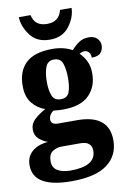

<svg xmlns="http://www.w3.org/2000/svg" viewBox="-113 -830 752 1129"><g transform="rotate(-10 263.0 -266.0)"><path d="M222 236Q365 236 434.5 184Q504 132 504 41Q504 -112 314 -112H202Q159 -112 159 -143Q159 -160 169 -174Q179 -188 190 -192Q198 -190 216 -189Q234 -188 244 -188Q350 -188 400 -238Q450 -288 450 -368Q450 -411 434.5 -442Q419 -473 397 -494Q413 -504 429 -504Q440 -504 451.5 -493.5Q463 -483 463 -459Q503 -459 518 -477.5Q533 -496 533 -521Q533 -545 515.5 -562.5Q498 -580 466 -580Q432 -580 408 -564Q384 -548 361 -522Q310 -550 244 -550Q136 -550 85 -502Q34 -454 34 -365Q34 -301 65 -262.5Q96 -224 141 -209Q100 -186 74 -161.5Q48 -137 48 -103Q48 -67 71.5 -46.5Q95 -26 123 -16Q63 -11 28 19.5Q-7 50 -7 101Q-7 236 222 236ZM242 -250Q204 -250 191 -282Q178 -314 178 -364Q178 -416 191 -451.5Q204 -487 242 -487Q281 -487 293 -452.5Q305 -418 305 -365Q305 -314 293 -282Q281 -250 242 -250ZM225 173Q178 173 148.5 155.5Q119 138 119 100Q119 55 145 40Q171 25 194 25H309Q377 25 377 81Q377 173 225 173ZM240 -606Q316 -606 356 -659Q396 -712 397 -768H328Q312 -700 240 -700Q166 -700 152 -768H82Q84 -712 123.5 -659Q163 -606 240 -606Z"/></g></svg>

Font: Noto Serif SemiCondensed Extra
Style: Regular
Weight: 800
Width: 4
Designer: Monotype Design Team
Foundry: Monotype Imaging Inc.
Version: Version 1.002